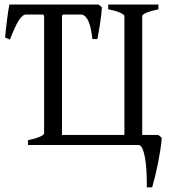

<svg xmlns="http://www.w3.org/2000/svg" viewBox="-20 -635 758 841"><path d="M426.3 -603Q425.8 -590.3 423.8 -573Q421.9 -555.7 418.9 -536.4Q416 -517.1 412.8 -498Q409.7 -479 406.7 -463.9H384.8Q382.3 -486.3 378.4 -505.6Q374.5 -524.9 368.7 -539.1Q362.8 -553.2 354.7 -561.8Q346.7 -570.3 336.4 -571.3H255.9Q251.5 -567.4 251.5 -564.5V-43.9H524.9V-564.5Q524.9 -570.3 507.3 -578.9Q489.7 -587.4 454.1 -594.2V-615.2H673.8V-594.2Q640.6 -587.4 621.8 -579.3Q603 -571.3 603 -564.5V-43.9H673.3L688.5 -31.7Q687 -8.3 682.6 20.3Q678.2 48.8 672.4 78.4Q666.5 107.9 659.7 135.7Q652.8 163.6 646.5 185.5H623Q623.5 147.9 621.6 114.3Q619.6 80.6 615 55.2Q610.4 29.8 603.3 14.9Q596.2 0 586.9 0H102.5V-21Q136.2 -27.8 154.8 -36.1Q173.3 -44.4 173.3 -51.3V-564.5Q173.3 -567.4 168.9 -571.3H93.8Q78.6 -571.3 62 -545.2Q45.4 -519 23.4 -461.4L2.4 -470.7Q3.4 -484.9 5.6 -504.4Q7.8 -523.9 10.3 -544.4Q12.7 -564.9 15.6 -583.7Q18.6 -602.5 21 -615.2H411.6Z"/></svg>

Font: Noto Serif Devanagari
Style: Regular
Weight: 400
Designer: Monotype Design Team
Foundry: Monotype Imaging Inc.
Version: Version 1.01